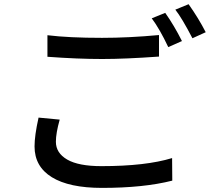

<svg xmlns="http://www.w3.org/2000/svg" viewBox="-20 -872 1040 931"><path d="M715.8 -783.2 781.2 -809.6Q825.2 -747.1 862.3 -672.9L795.9 -643.6Q753.9 -732.4 715.8 -783.2ZM830.1 -825.2 894.5 -851.6Q942.4 -784.2 977.5 -715.8L913.1 -686.5Q861.3 -786.1 830.1 -825.2ZM210 -596.7V-701.2Q314.5 -688.5 474.6 -688.5Q604.5 -688.5 751 -702.1V-597.7Q586.9 -585.9 475.6 -585.9Q356.4 -585.9 210 -596.7ZM167 -301.8 269.5 -292Q251 -226.6 251 -184.6Q251 -129.9 306.2 -98.1Q361.3 -66.4 471.7 -66.4Q686.5 -66.4 814.5 -105.5L815.4 3.9Q676.8 39.1 474.6 39.1Q315.4 39.1 231.4 -12.7Q147.5 -64.5 147.5 -162.1Q147.5 -214.8 167 -301.8Z"/></svg>

Font: Gen Shin Gothic Medium
Style: Regular
Weight: 500
Designer: [Source Han Sans]
Ryoko NISHIZUKA  (kana & ideographs); Paul D. Hunt (Latin, Greek & Cyrillic); Wenlong ZHANG  (bopomofo
Version: Version 1.002.20150607